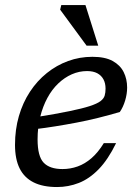

<svg xmlns="http://www.w3.org/2000/svg" viewBox="-20 -744 555 774"><path d="M331 -457.5Q299 -457.5 269.5 -444.5Q240 -431.5 214.8 -407.5Q189.5 -383.5 171 -349.2Q152.5 -315 142 -272.8Q131.5 -230.5 131.5 -182Q131.5 -114 156 -88.2Q180.5 -62.5 232 -62.5Q263.5 -62.5 293 -73Q322.5 -83.5 349 -106.5Q375.5 -129.5 398.5 -167H448Q415.5 -100.5 377.8 -61.8Q340 -23 297.8 -6.5Q255.5 10 210 10Q153 10 115.5 -8.8Q78 -27.5 59.2 -65Q40.5 -102.5 40.5 -160Q40.5 -222 56.2 -276.2Q72 -330.5 100.8 -374.2Q129.5 -418 168.8 -449.5Q208 -481 254.5 -498Q301 -515 352.5 -515Q403.5 -515 434 -498.2Q464.5 -481.5 478.5 -453.5Q492.5 -425.5 492.5 -391Q492.5 -365.5 484.5 -338.8Q476.5 -312 463 -292.5Q420.5 -280 376.5 -269Q332.5 -258 289 -249.8Q245.5 -241.5 203.5 -234.8Q161.5 -228 123 -223.5L126.5 -272Q207.5 -285 259.5 -295.8Q311.5 -306.5 341.5 -316.2Q371.5 -326 385 -336.2Q398.5 -346.5 402 -358.8Q405.5 -371 405.5 -386.5Q405.5 -408.5 397 -424.2Q388.5 -440 372 -448.8Q355.5 -457.5 331 -457.5ZM376 -560H329L222.5 -705L227 -723.5H324.5Z"/></svg>

Font: Newsreader 7pt
Style: Italic
Weight: 400
Italic angle: -17°
Designer: Hugues Gentile
Foundry: Production Type
Version: Version 1.003